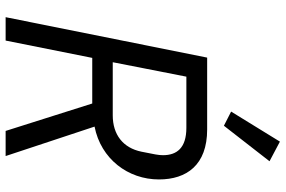

<svg xmlns="http://www.w3.org/2000/svg" viewBox="-182 -808 990 665"><g transform="rotate(90 312.5 -475.0)"><path d="M538 -914 470 -950 366 -781 415 -756ZM180 -300H338L433 0H520L418 -308C530 -330 601 -424 601 -531C601 -627 551 -698 428 -698H179L39 0H120ZM195 -371 245 -626H422C492 -626 517 -593 517 -545C517 -529 514 -516 505 -471C492 -406 445 -371 379 -371Z"/></g></svg>

Font: Braiins Sans
Style: Italic
Weight: 400
Italic angle: -11.31°
Designer: Mike Abbink, Paul van der Laan, Pieter van Rosmalen, Jiri Chlebus, Lubos Buracinsky
Foundry: Bold Monday, Sudetype
Version: Version 1.000;hotconv 1.0.109;makeotfexe 2.5.65596